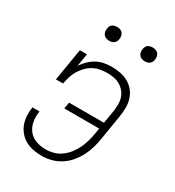

<svg xmlns="http://www.w3.org/2000/svg" viewBox="-176 -823 851 934"><g transform="rotate(30 250.0 -355.5)"><path d="M201 8Q177 8 153.5 3.5Q130 -1 110 -12Q90 -23 75 -40.5Q60 -58 52 -79.5Q44 -101 42.5 -125.5Q41 -150 45 -173Q45 -173 45 -173.5Q45 -174 45 -174H85Q85 -174 85 -174Q85 -174 85 -174Q80 -146 84.5 -118Q89 -90 105 -69Q121 -48 147 -38.5Q173 -29 201 -29Q224 -29 246.5 -35Q269 -41 288.5 -55.5Q308 -70 322.5 -89Q337 -108 347 -129Q357 -150 363 -172Q369 -194 373 -216L378 -247H182L188 -283H384L396 -356Q399 -375 399 -394.5Q399 -414 393.5 -431Q388 -448 376.5 -462Q365 -476 349.5 -485Q334 -494 315.5 -497.5Q297 -501 278 -501Q259 -501 239 -497.5Q219 -494 200.5 -484Q182 -474 167 -458.5Q152 -443 141.5 -425Q131 -407 125.5 -388Q120 -369 116 -349H76L106 -530H146L134 -459Q147 -478 163.5 -494Q180 -510 200 -520.5Q220 -531 241.5 -534.5Q263 -538 284 -538Q308 -538 332 -533Q356 -528 376 -516.5Q396 -505 410.5 -487Q425 -469 432 -446.5Q439 -424 439 -399.5Q439 -375 435 -350L412 -210Q408 -184 400.5 -157.5Q393 -131 380 -106Q367 -81 348.5 -59Q330 -37 306 -21.5Q282 -6 255 1Q228 8 201 8ZM406 -641Q397 -641 388.5 -644Q380 -647 374.5 -654Q369 -661 367.5 -670.5Q366 -680 368 -690Q369 -696 372 -702Q375 -708 381 -712Q387 -716 393.5 -717.5Q400 -719 406 -719Q416 -719 424.5 -716Q433 -713 438.5 -706Q444 -699 445.5 -689.5Q447 -680 445 -670Q444 -664 440.5 -658Q437 -652 431.5 -648Q426 -644 419.5 -642.5Q413 -641 406 -641ZM206 -641Q197 -641 188.5 -644Q180 -647 174.5 -654Q169 -661 167.5 -670.5Q166 -680 168 -690Q169 -696 172 -702Q175 -708 181 -712Q187 -716 193.5 -717.5Q200 -719 206 -719Q216 -719 224.5 -716Q233 -713 238.5 -706Q244 -699 245.5 -689.5Q247 -680 245 -670Q244 -664 240.5 -658Q237 -652 231.5 -648Q226 -644 219.5 -642.5Q213 -641 206 -641Z"/></g></svg>

Font: Iosevka Curly Slab XLtObl
Style: Regular
Weight: 200
Italic angle: -9°
Monospace: yes
Designer: Belleve Invis
Foundry: Belleve Invis
Version: Version 11.1.0; ttfautohint (v1.8.3)